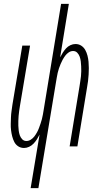

<svg xmlns="http://www.w3.org/2000/svg" viewBox="-20 -755 540 990"><path d="M138 215 184 -61Q178 -49 170.5 -37Q163 -25 153 -14.5Q143 -4 130 2Q117 8 104 8Q87 8 74 -0.5Q61 -9 54 -22.5Q47 -36 43 -51.5Q39 -67 37 -83.5Q35 -100 35.5 -116Q36 -132 36.5 -149Q37 -166 39.5 -182.5Q42 -199 44 -215L95 -520H135L83 -210Q81 -197 79 -184Q77 -171 76 -158Q75 -145 74.5 -132Q74 -119 74.5 -106.5Q75 -94 76.5 -81.5Q78 -69 82 -57.5Q86 -46 94.5 -37Q103 -28 116 -28Q128 -28 139 -35Q150 -42 157.5 -52Q165 -62 171 -73Q177 -84 181 -95Q185 -106 189 -117.5Q193 -129 196 -140.5Q199 -152 201 -163.5Q203 -175 205 -187L295 -735H335L290 -459Q296 -471 303.5 -483Q311 -495 320.5 -505.5Q330 -516 343 -522Q356 -528 369 -528Q386 -528 399 -519.5Q412 -511 419.5 -497.5Q427 -484 431 -468.5Q435 -453 436.5 -436.5Q438 -420 438 -404Q438 -388 437 -371Q436 -354 434 -337.5Q432 -321 429 -305L379 0H339L390 -310Q392 -323 394 -336Q396 -349 397.5 -362Q399 -375 399 -388Q399 -401 398.5 -413.5Q398 -426 396.5 -438.5Q395 -451 391 -462.5Q387 -474 378.5 -483Q370 -492 357 -492Q345 -492 334.5 -485Q324 -478 316.5 -468Q309 -458 303 -447Q297 -436 292.5 -425Q288 -414 284 -402.5Q280 -391 277.5 -379.5Q275 -368 273 -356.5Q271 -345 269 -333L178 215Z"/></svg>

Font: Iosevka Extralight
Style: Italic
Weight: 200
Italic angle: -9°
Monospace: yes
Designer: Belleve Invis
Foundry: Belleve Invis
Version: Version 32.5.0; ttfautohint (v1.8.4)